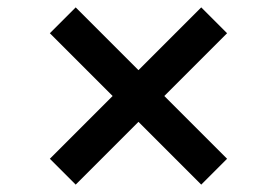

<svg xmlns="http://www.w3.org/2000/svg" viewBox="-20 -545 750 520"><path d="M115 -115 285 -285 115 -455 185 -525 355 -355 525 -525 595 -455 425 -285 595 -115 525 -45 355 -215 185 -45Z"/></svg>

Font: Xolonium
Style: Regular
Weight: 400
Designer: Severin Meyer
Version: Version 4.2